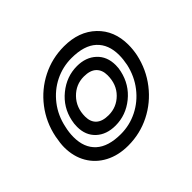

<svg xmlns="http://www.w3.org/2000/svg" viewBox="-120 -663 846 846"><g transform="rotate(-45 303.5 -240.0)"><path d="M44 -180Q44 -203 51 -240Q66 -314 110.5 -372Q155 -430 219.5 -462.5Q284 -495 358 -495Q451 -495 507.5 -441Q564 -387 564 -299Q564 -270 558 -240Q542 -166 497 -108Q452 -50 387.5 -17.5Q323 15 249 15Q188 15 141.5 -9.5Q95 -34 69.5 -78Q44 -122 44 -180ZM497 -240Q503 -270 503 -296Q503 -362 463.5 -398.5Q424 -435 345 -435Q290 -435 241.5 -411Q193 -387 158.5 -342.5Q124 -298 112 -240Q105 -211 105 -182Q105 -116 144.5 -80Q184 -44 262 -44Q317 -44 366 -68.5Q415 -93 449.5 -137.5Q484 -182 497 -240ZM148 -203Q148 -223 152 -240Q166 -307 219 -350Q272 -393 337 -393Q392 -393 426.5 -361Q461 -329 461 -275Q461 -256 457 -240Q442 -172 389.5 -129.5Q337 -87 272 -87Q216 -87 182 -118.5Q148 -150 148 -203ZM404 -269Q404 -302 384.5 -320.5Q365 -339 326 -339Q276 -339 240.5 -302.5Q205 -266 205 -210Q205 -177 224.5 -159Q244 -141 283 -141Q333 -141 368.5 -176.5Q404 -212 404 -269Z"/></g></svg>

Font: Prompt Light
Style: Italic
Weight: 300
Italic angle: -12°
Designer: Katatrad Team
Foundry: CadsonDemak
Version: Version 1.000